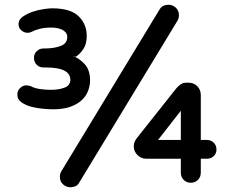

<svg xmlns="http://www.w3.org/2000/svg" viewBox="-20 -754 980 808"><path d="M556 -173 721 -381Q729 -391 739.5 -398.5Q750 -406 765 -406H773Q796 -406 810.5 -391Q825 -376 825 -354V-165H851Q868 -165 879.5 -153.5Q891 -142 891 -125Q891 -108 879.5 -97Q868 -86 851 -86H825V-27Q825 -9 813 3Q801 15 783 15Q765 15 753 3Q741 -9 741 -27V-86H595Q574 -86 558.5 -101.5Q543 -117 543 -138Q543 -149 546.5 -157Q550 -165 556 -173ZM92 -395Q95 -395 98 -394Q101 -393 104 -393H106L110 -391Q125 -383 146.5 -379.5Q168 -376 194 -376Q229 -376 252.5 -385.5Q276 -395 276 -418Q276 -470 174 -470H163Q146 -470 134.5 -481.5Q123 -493 123 -510Q123 -527 134.5 -538.5Q146 -550 163 -550H168Q207 -550 235 -560.5Q263 -571 263 -598Q263 -610 256.5 -617.5Q250 -625 240.5 -629.5Q231 -634 219 -636Q207 -638 195 -638Q169 -638 148.5 -633Q128 -628 113 -620Q106 -616 96 -616Q82 -616 70 -626Q58 -636 58 -653Q58 -671 75.5 -683.5Q93 -696 116 -704Q139 -712 162.5 -715.5Q186 -719 199 -719Q277 -719 311 -685.5Q345 -652 345 -603Q345 -569 331 -548Q317 -527 299 -515L286 -519Q313 -509 336 -484.5Q359 -460 359 -416Q359 -393 350.5 -371Q342 -349 323.5 -332Q305 -315 275.5 -304.5Q246 -294 203 -294Q190 -294 164.5 -296Q139 -298 114.5 -304Q90 -310 71.5 -322.5Q53 -335 53 -356Q53 -373 65 -384Q77 -395 92 -395ZM238 -33 652 -715Q659 -726 668.5 -730Q678 -734 689 -734Q706 -734 719.5 -722Q733 -710 733 -690Q733 -677 727 -667L313 15Q307 26 297 30Q287 34 276 34Q259 34 245.5 22Q232 10 232 -10Q232 -23 238 -33ZM741 -165V-288L645 -165Z"/></svg>

Font: Varela Round Precious
Style: Medium
Weight: 500
Designer: Joe Prince
Foundry: Joe Prince
Version: Version 1.000